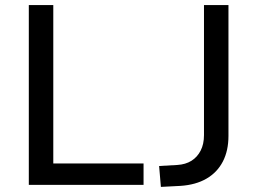

<svg xmlns="http://www.w3.org/2000/svg" viewBox="-20 -725 1009 753"><path d="M93 0V-705H189V-84H543V0ZM611 8 604 -74 675 -78Q708 -80 731 -94.5Q754 -109 767 -134.5Q780 -160 780 -195V-705H876V-192Q876 -134 854 -91.5Q832 -49 790 -24.5Q748 0 688 4Z"/></svg>

Font: Nunito Sans 10pt Medium
Style: Regular
Weight: 500
Designer: Vernon Adams
Foundry: Vernon Adams
Version: Version 3.101;gftools[0.9.27]